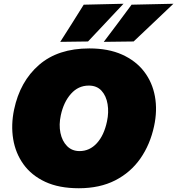

<svg xmlns="http://www.w3.org/2000/svg" viewBox="-20 -987 944 1023"><path d="M400 16Q294.5 16 221 -18.2Q147.5 -52.5 105 -111.8Q62.5 -171 50.2 -246.2Q38 -321.5 55 -403Q86.5 -553 187.8 -641Q289 -729 456 -729Q557.5 -729 630.8 -696Q704 -663 748 -605.5Q792 -548 805.5 -473.2Q819 -398.5 801 -315Q780 -217 728 -142.5Q676 -68 593.8 -26Q511.5 16 400 16ZM404 -182Q457.5 -182 496 -224Q534.5 -266 550 -340Q560.5 -388.5 553.2 -432.2Q546 -476 521 -503.5Q496 -531 453 -531Q397 -531 358 -487Q319 -443 304 -373Q293 -322.5 302 -279Q311 -235.5 337.2 -208.8Q363.5 -182 404 -182ZM533 -764Q570.5 -813.5 607.5 -863Q644.5 -912.5 681 -962L904 -967Q849 -914.5 795.5 -864Q742 -813.5 692 -766ZM301 -764Q332.5 -813.5 364 -863Q395.5 -912.5 426 -962L638 -967Q589 -914.5 541.2 -864Q493.5 -813.5 449 -766Z"/></svg>

Font: Commissioner Black
Style: Italic
Weight: 900
Italic angle: -12°
Designer: Kostas Bartsokas
Foundry: Kostas Bartsokas
Version: Version 1.000; ttfautohint (v1.8.3)